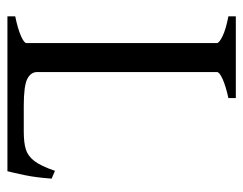

<svg xmlns="http://www.w3.org/2000/svg" viewBox="-89 -566 655 517"><g transform="rotate(90 238.5 -307.5)"><path d="M461 -119Q458 -77 451.5 -46Q445 -15 441 0H24V-21Q58 -28 77 -36.5Q96 -45 96 -51V-564Q96 -570 78 -579Q60 -588 24 -595V-615H244V-595Q212 -588 193 -579.5Q174 -571 174 -564V-80Q174 -63 192.5 -53.5Q211 -44 265 -44H334Q364 -44 382 -49.5Q400 -55 413.5 -72.5Q427 -90 440 -128Z"/></g></svg>

Font: ChillKai
Style: Regular
Weight: 400
Designer: ChillType
Foundry: 寒蝉字型
Version: Version 2.000